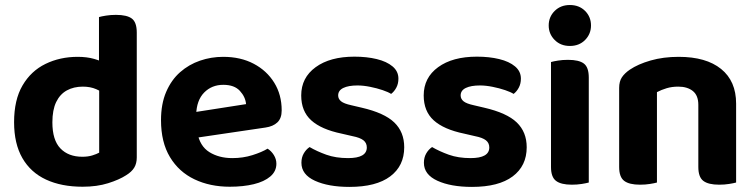

<svg xmlns="http://www.w3.org/2000/svg" viewBox="-20 -718 2969 754"><path d="M369.5 -118.5V-419.6L517.1 -419.8V-99.6Q517.1 -76 507.1 -59.6Q497.1 -43.1 475.3 -29.8Q448.4 -12.3 404.6 1.5Q360.8 15.3 304.4 15.3Q221 15.3 160.7 -12.8Q100.4 -40.8 67.8 -97.3Q35.3 -153.9 35.3 -238.1Q35.3 -325.9 68.5 -382.5Q101.6 -439.2 158.6 -467Q215.5 -494.8 285.1 -494.8Q321.1 -494.8 349.2 -486.8Q377.4 -478.8 395.1 -468.2V-345.5Q380.7 -357.7 357.8 -367.8Q334.9 -377.8 305.3 -377.8Q269.6 -377.8 242.6 -363Q215.6 -348.2 200.6 -317.3Q185.7 -286.4 185.7 -237.6Q185.7 -167.9 217.2 -135.2Q248.6 -102.4 303.4 -102.4Q325.5 -102.4 342.3 -107.6Q359.1 -112.8 369.5 -118.5ZM517.1 -390.7 368.7 -390.4V-651Q378.3 -653.8 396.4 -656.7Q414.5 -659.6 435.4 -659.6Q478.6 -659.6 497.9 -645Q517.1 -630.4 517.1 -590.1Z M703.8 -170.1 698.3 -270.4 946.3 -309.1Q943.8 -337.5 922 -361.2Q900.2 -384.9 856.9 -384.9Q811.6 -384.9 781.7 -354.5Q751.9 -324 750.4 -267.6L754.9 -198.5Q764.2 -144.4 802.1 -120.7Q840 -97.1 892.4 -97.1Q934.4 -97.1 971.4 -108.8Q1008.5 -120.5 1030.8 -134.2Q1045.6 -125 1055.5 -109Q1065.4 -93 1065.4 -75Q1065.4 -45.3 1041.6 -25Q1017.8 -4.7 976.6 5.3Q935.4 15.3 882.3 15.3Q804.6 15.3 743.5 -13.9Q682.4 -43 647.4 -101.2Q612.3 -159.3 612.3 -246.2Q612.3 -310 632.6 -357.2Q652.9 -404.3 687.4 -434.6Q721.8 -464.8 765.5 -479.8Q809.1 -494.8 856.4 -494.8Q925 -494.8 976.4 -467.6Q1027.8 -440.5 1057 -393.2Q1086.2 -346 1086.2 -284.4Q1086.2 -253.3 1069.3 -237.4Q1052.5 -221.4 1022.3 -217.1Z M1567.4 -139.7Q1567.4 -66.6 1512.4 -25.3Q1457.4 16 1352.4 16Q1269.6 16 1216.7 -8.2Q1163.7 -32.5 1163.7 -78.7Q1163.7 -99.8 1172.9 -115.5Q1182 -131.2 1195.8 -140.5Q1224.3 -123.8 1261.5 -110.4Q1298.6 -97.1 1346.9 -97.1Q1420.5 -97.1 1420.5 -139Q1420.5 -156.6 1407.2 -167.1Q1393.8 -177.6 1364.4 -183.3L1321.7 -193.2Q1241.7 -209.7 1202.3 -245.4Q1162.9 -281 1162.9 -343.2Q1162.9 -413 1219.6 -454.2Q1276.2 -495.5 1371.8 -495.5Q1420.4 -495.5 1459.5 -486Q1498.7 -476.5 1521.6 -457.2Q1544.6 -437.9 1544.6 -409.3Q1544.6 -389.4 1536.5 -374.1Q1528.5 -358.8 1516 -349.2Q1504.8 -356.5 1482.5 -364.1Q1460.2 -371.7 1433.6 -377Q1407.1 -382.4 1384 -382.4Q1348.3 -382.4 1328.2 -372.6Q1308 -362.8 1308 -343.2Q1308 -329.6 1319.3 -320.3Q1330.6 -311 1360.1 -304.6L1400.2 -295.2Q1489.5 -274.6 1528.4 -237.1Q1567.4 -199.5 1567.4 -139.7Z M2048.4 -139.7Q2048.4 -66.6 1993.4 -25.3Q1938.4 16 1833.4 16Q1750.6 16 1697.7 -8.2Q1644.7 -32.5 1644.7 -78.7Q1644.7 -99.8 1653.9 -115.5Q1663 -131.2 1676.8 -140.5Q1705.3 -123.8 1742.5 -110.4Q1779.6 -97.1 1827.9 -97.1Q1901.5 -97.1 1901.5 -139Q1901.5 -156.6 1888.2 -167.1Q1874.8 -177.6 1845.4 -183.3L1802.7 -193.2Q1722.7 -209.7 1683.3 -245.4Q1643.9 -281 1643.9 -343.2Q1643.9 -413 1700.6 -454.2Q1757.2 -495.5 1852.8 -495.5Q1901.4 -495.5 1940.5 -486Q1979.7 -476.5 2002.6 -457.2Q2025.6 -437.9 2025.6 -409.3Q2025.6 -389.4 2017.5 -374.1Q2009.5 -358.8 1997 -349.2Q1985.8 -356.5 1963.5 -364.1Q1941.2 -371.7 1914.6 -377Q1888.1 -382.4 1865 -382.4Q1829.3 -382.4 1809.2 -372.6Q1789 -362.8 1789 -343.2Q1789 -329.6 1800.3 -320.3Q1811.6 -311 1841.1 -304.6L1881.2 -295.2Q1970.5 -274.6 2009.4 -237.1Q2048.4 -199.5 2048.4 -139.7Z M2134.8 -617.9Q2134.8 -651.8 2158.2 -675Q2181.5 -698.3 2218 -698.3Q2254.6 -698.3 2277.8 -675Q2300.9 -651.8 2300.9 -617.9Q2300.9 -584.7 2277.8 -561.1Q2254.6 -537.5 2218 -537.5Q2181.5 -537.5 2158.2 -561.1Q2134.8 -584.7 2134.8 -617.9ZM2143.8 -264H2292.2V-1.2Q2282.6 1.5 2264.6 4.4Q2246.6 7.3 2225.5 7.3Q2183.2 7.3 2163.5 -7.7Q2143.8 -22.6 2143.8 -62.2ZM2292.2 -187H2143.8V-474.4Q2153.3 -477.2 2171.4 -480.1Q2189.5 -483 2210.6 -483Q2253.7 -483 2272.9 -468.4Q2292.2 -453.8 2292.2 -413.3Z M2870.8 -311.1V-216.7H2722.4V-306.3Q2722.4 -343.3 2700.8 -360.6Q2679.2 -377.8 2643.6 -377.8Q2618.8 -377.8 2598.1 -371.6Q2577.4 -365.4 2559.9 -356.2V-216.7H2411.5V-372.8Q2411.5 -398.3 2422.3 -414.5Q2433.1 -430.6 2453.3 -444.4Q2485.4 -466.2 2535.2 -480.5Q2585.1 -494.8 2645.2 -494.8Q2752.9 -494.8 2811.8 -447.2Q2870.8 -399.6 2870.8 -311.1ZM2411.5 -262.6H2559.9V-1.2Q2550.4 1.5 2532.4 4.4Q2514.4 7.3 2493.3 7.3Q2451 7.3 2431.3 -7.7Q2411.5 -22.6 2411.5 -62.2ZM2722.4 -262.6H2870.8V-1.2Q2861.2 1.5 2843.1 4.4Q2825 7.3 2804.2 7.3Q2761.6 7.3 2742 -7.7Q2722.4 -22.6 2722.4 -62.2Z"/></svg>

Font: Baloo Paaji 2
Style: Regular
Weight: 400
Designer: Shuchita Grover, Noopur Datye and Ek Type
Foundry: Ek Type
Version: Version 1.700